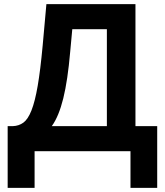

<svg xmlns="http://www.w3.org/2000/svg" viewBox="-20 -730 797 927"><path d="M17 -121H42Q71 -122 93 -138Q115 -154 132 -197Q149 -240 162 -315.5Q175 -391 186 -510L204 -710H634V-121H739V177H610V0H147V177H17ZM496 -121V-589H329L319 -481Q307 -342 285.5 -255Q264 -168 230 -121Z"/></svg>

Font: IngvarSans
Style: Bold
Weight: 700
Version: Version 3.000